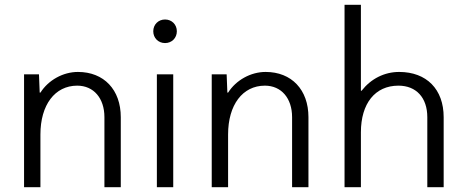

<svg xmlns="http://www.w3.org/2000/svg" viewBox="-20 -778 1934 798"><path d="M304 -479C242 -479 181 -445 148 -393H145L142 -469H80V0H148V-219C148 -342 208 -422 301 -422C369 -422 414 -370 414 -291V0H482V-291C482 -405 412 -479 304 -479Z M666 -599C694 -599 715 -620 715 -648C715 -676 694 -697 666 -697C638 -697 617 -676 617 -648C617 -620 638 -599 666 -599ZM700 0V-469H632V0Z M1084 -479C1022 -479 961 -445 928 -393H925L922 -469H860V0H928V-219C928 -342 988 -422 1081 -422C1149 -422 1194 -370 1194 -291V0H1262V-291C1262 -405 1192 -479 1084 -479Z M1639 -479C1578 -479 1522 -451 1483 -401H1480V-758H1412V0H1480V-228C1480 -348 1539 -422 1636 -422C1710 -422 1756 -372 1756 -291V0H1824V-291C1824 -407 1753 -479 1639 -479Z"/></svg>

Font: UULA Sans
Style: Regular
Weight: 400
Designer: Mohamed Gaber, Laura Garcia Mut
Foundry: Kief Type Foundry
Version: Version 3.006;hotconv 1.0.109;makeotfexe 2.5.65596